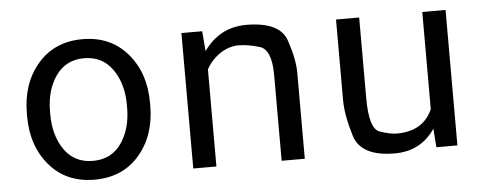

<svg xmlns="http://www.w3.org/2000/svg" viewBox="-42 -637 1884 746"><g transform="rotate(-5 900.0 -264.0)"><path d="M149.9 -258.3Q149.9 -174.8 189 -119.1Q228 -63.5 299.8 -63.5Q371.6 -63.5 410.6 -119.1Q449.7 -174.8 449.7 -258.3V-269Q449.7 -351.1 410.4 -407.5Q371.1 -463.9 299.8 -463.9Q228.5 -463.9 189.2 -408Q149.9 -352.1 149.9 -269ZM59.6 -269Q59.6 -385.7 125 -461.9Q190.4 -538.1 299.8 -538.1Q409.2 -538.1 474.6 -461.9Q540 -385.7 540 -269V-258.3Q540 -142.1 474.9 -66.2Q409.7 9.8 299.8 9.8Q189.9 9.8 124.8 -66.2Q59.6 -142.1 59.6 -258.3Z M1120.1 -335.4V0H1029.8V-333.5Q1029.8 -433.6 984.4 -447.5Q939 -461.4 901.9 -461.4Q864.7 -461.4 830.3 -438.7Q795.9 -416 775.4 -378.9V0H685.1V-528.3H766.1L772.5 -450.2Q833.5 -537.1 937 -538.1Q1069.3 -538.1 1094.7 -463.1Q1120.1 -388.2 1120.1 -335.4Z M1288.1 -214.4V-528.3H1378.4V-213.4Q1378.4 -94.2 1418.7 -80.3Q1459 -66.4 1484.9 -66.4Q1588.4 -66.4 1624.5 -149.4V-528.3H1715.3V0H1633.3L1627.9 -72.8Q1572.3 9.8 1470.7 9.8Q1338.9 9.8 1313.5 -72.8Q1288.1 -155.3 1288.1 -214.4Z"/></g></svg>

Font: RobotoMono-Regular
Style: Regular
Weight: 400
Designer: Google
Version: Version 2.000985; 2015; ttfautohint (v1.3)